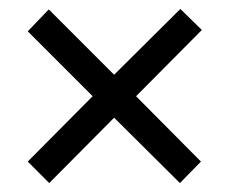

<svg xmlns="http://www.w3.org/2000/svg" viewBox="-20 -568 513 429"><path d="M383 -548 431 -501 284 -353 429 -207 382 -159 235 -305 90 -159 42 -207 187 -353 42 -498 89 -547 235 -401Z"/></svg>

Font: Noto Sans Thai Looped Condensed
Style: Regular
Weight: 400
Width: 3
Designer: Sasikarn Vongin, Ben Mitchell
Foundry: The Fontpad Ltd
Version: Version 1.001; ttfautohint (v1.8.4.7-5d5b)